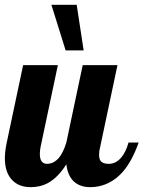

<svg xmlns="http://www.w3.org/2000/svg" viewBox="-28 -770 595 796"><path d="M185.1 -750H290L318.8 -561H244.1ZM23.4 -22.5Q-7.8 -53.7 -7.8 -113.8Q-7.8 -142.1 0 -179.2L67.9 -500H211.9L140.1 -160.2Q137.2 -145 137.2 -131.8Q137.2 -90.8 167 -90.8Q194.3 -90.8 216.3 -115.7Q233.9 -136.7 247.1 -179.2L314.9 -500H459L387.2 -160.2Q382.8 -145.5 382.8 -127.9Q382.8 -107.4 392.6 -99.1Q402.3 -90.8 423.8 -90.8Q451.7 -90.8 473.6 -115.7Q493.2 -137.7 504.9 -179.2H546.9Q520 -103 481.9 -58.6Q449.7 -22 409.2 -5.9Q379.4 5.9 346.2 5.9Q303.2 5.9 277.8 -18.1Q252.4 -42 247.1 -88.9Q212.9 -34.2 169.9 -10.7Q139.2 5.9 99.1 5.9Q51.3 5.9 23.4 -22.5Z"/></svg>

Font: Pattaya
Style: Regular
Weight: 400
Designer: Pablo Impallari / Thai characters Designed by Thanarat Vachiruckul and Suppakit Chalermlarp
Foundry: Pablo Impallari
Version: Version 1.007;September 16, 2023;FontCreator 15.0.0.2934 64-